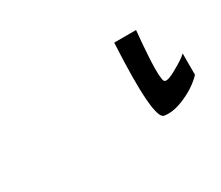

<svg xmlns="http://www.w3.org/2000/svg" viewBox="-47 -21 385 335"><g transform="rotate(-30 146.0 146.5)"><path d="M292 145V188Q277 204 252.5 215Q228 226 210 223Q190 221 198 69H242Q237 122 237 145Q237 170 241 171Q247 174 267 162Q285 152 292 145Z"/></g></svg>

Font: GFS Neohellenic Rg
Style: Regular
Weight: 400
Designer: Takis Katsoulidis and George D. Matthiopoulos
Foundry: Takis Katsoulidis and George D. Matthiopoulos
Version: Version 1.0